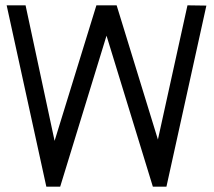

<svg xmlns="http://www.w3.org/2000/svg" viewBox="-20 -701 805 721"><path d="M154 0 5 -681H76L185 -172L342 -681H418L573 -177L684 -681L755 -680L605 0H554L380 -567L206 0Z"/></svg>

Font: Puffins on Iceburgs
Style: Regular
Weight: 400
Version: Version 1.0